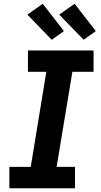

<svg xmlns="http://www.w3.org/2000/svg" viewBox="-20 -1004 540 1024"><path d="M30 0V-114H144L227 -621H129V-735H479V-621H366L282 -114H380V0ZM426 -792 296 -926 378 -984 491 -838ZM256 -792 126 -926 208 -984 321 -838Z"/></svg>

Font: Iosevka Slab Heavy Oblique
Style: Regular
Weight: 900
Italic angle: -9°
Monospace: yes
Designer: Belleve Invis
Foundry: Belleve Invis
Version: Version 11.1.1; ttfautohint (v1.8.3)